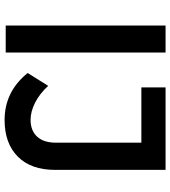

<svg xmlns="http://www.w3.org/2000/svg" viewBox="28 -768 745 841"><g transform="rotate(90 400.5 -347.5)"><path d="M91.8 0V-700.2H210V0ZM299.8 -96.2 356 -186Q390.1 -148.9 429.4 -128.9Q468.8 -108.9 504.9 -108.9Q552.2 -108.9 578.6 -137.7Q605 -166.5 605 -220.2V-594.2H362.8V-700.2H724.1V-215.8Q724.1 -110.8 666 -53Q607.9 4.9 505.9 4.9Q381.3 4.9 299.8 -96.2Z"/></g></svg>

Font: Trueno
Style: Regular
Weight: 400
Designer: Julieta Ulanovsky
Foundry: Julieta Ulanovsky
Version: Version 3.001b | FøM Fix